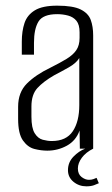

<svg xmlns="http://www.w3.org/2000/svg" viewBox="-20 -525 397 678"><path d="M147 7Q125 7 101.5 1Q78 -5 61 -29Q44 -53 44 -105V-148Q44 -199 75 -230Q106 -261 158 -286Q192 -303 215 -317Q238 -331 249.5 -348Q261 -365 261 -391V-411Q261 -438 250 -451.5Q239 -465 220.5 -470Q202 -475 182 -475Q132 -475 116 -449Q100 -423 100 -374V-332H57V-378Q57 -415 66.5 -443.5Q76 -472 103 -488.5Q130 -505 182 -505Q238 -505 265 -491.5Q292 -478 300.5 -454.5Q309 -431 309 -400V0H262L261 -64Q248 -28 216 -10.5Q184 7 147 7ZM163 -27Q214 -27 237 -61.5Q260 -96 260 -154V-320Q249 -302 223.5 -287.5Q198 -273 171 -259Q133 -237 112 -214Q91 -191 91 -149V-113Q91 -73 102.5 -54.5Q114 -36 131 -31.5Q148 -27 163 -27ZM285 133Q259 133 239.5 117Q220 101 220 76Q220 48 239.5 28Q259 8 281 0H309Q283 13 269 32Q255 51 255 70Q255 90 268 100Q281 110 294 110Q303 110 310 107.5Q317 105 321 103L329 122Q323 125 312 129Q301 133 285 133Z"/></svg>

Font: Alumni Sans Thin Light
Style: Regular
Weight: 300
Version: Version 1.018